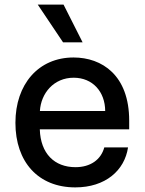

<svg xmlns="http://www.w3.org/2000/svg" viewBox="-20 -802 627 833"><path d="M306.5 11C437.5 11 520.6 -62.5 535.5 -162.6H432.5C418 -108.7 371.8 -76.7 307.5 -76.7C216.6 -76.7 155.9 -135.3 152.7 -240.8H540.5V-278.4C540.5 -475.5 422.6 -552.6 299 -552.6C147 -552.6 46.9 -436.8 46.9 -269.2C46.9 -99.8 145.6 11 306.5 11ZM143.8 -782 253.6 -618.3H338.4L255.7 -782ZM153.1 -320.3C157.7 -397.7 213.4 -464.8 299.7 -464.8C382.1 -464.8 436.1 -403.8 436.4 -320.3Z"/></svg>

Font: Margiela Sans Medium
Style: Regular
Weight: 500
Designer: Stefan Endress, Andreas Faust
Version: Version 1.100;FEAKit 1.0